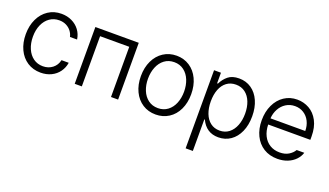

<svg xmlns="http://www.w3.org/2000/svg" viewBox="-69 -1012 2890 1685"><g transform="rotate(20 1376.5 -169.5)"><path d="M44.9 -262.7Q44.9 -342.3 74.5 -404.8Q104 -467.3 157.5 -502.7Q210.9 -538.1 280.3 -538.1Q333.5 -538.1 377.4 -517.1Q421.4 -496.1 449.5 -458.5Q477.5 -420.9 484.4 -372.1H418Q411.6 -401.4 393.1 -425.3Q374.5 -449.2 345.9 -463.4Q317.4 -477.5 281.2 -477.5Q231.4 -477.5 192.9 -450.7Q154.3 -423.8 132.8 -375.5Q111.3 -327.1 111.3 -264.6Q111.3 -201.7 132.6 -152.6Q153.8 -103.5 192.1 -76.2Q230.5 -48.8 281.2 -48.8Q332.5 -48.8 369.9 -77.6Q407.2 -106.4 418 -155.3H485.4Q478 -107.4 450.7 -69.6Q423.3 -31.7 379.6 -10.5Q335.9 10.7 281.2 10.7Q210.4 10.7 156.7 -24.4Q103 -59.6 74 -121.6Q44.9 -183.6 44.9 -262.7Z M597.7 -530.3H1002.9V0H936.5V-468.8H664.1V0H597.7Z M1120.1 -262.7Q1120.1 -343.3 1149.9 -405.8Q1179.7 -468.3 1233.4 -503.2Q1287.1 -538.1 1355.5 -538.1Q1423.8 -538.1 1477.3 -503.2Q1530.8 -468.3 1560.3 -405.8Q1589.8 -343.3 1589.8 -262.7Q1589.8 -182.6 1560.3 -120.4Q1530.8 -58.1 1477.3 -23.7Q1423.8 10.7 1355.5 10.7Q1286.6 10.7 1233.2 -23.7Q1179.7 -58.1 1149.9 -120.4Q1120.1 -182.6 1120.1 -262.7ZM1523.4 -262.7Q1523.4 -321.8 1503.7 -370.8Q1483.9 -419.9 1445.8 -448.7Q1407.7 -477.5 1355.5 -477.5Q1302.7 -477.5 1264.4 -448.7Q1226.1 -419.9 1206.3 -370.8Q1186.5 -321.8 1186.5 -262.7Q1186.5 -203.6 1206.3 -154.8Q1226.1 -106 1264.4 -77.4Q1302.7 -48.8 1355.5 -48.8Q1407.7 -48.8 1445.8 -77.4Q1483.9 -106 1503.7 -154.8Q1523.4 -203.6 1523.4 -262.7Z M1706.1 -530.3H1770.5V-431.6H1778.3Q1799.8 -476.6 1837.2 -507.3Q1874.5 -538.1 1939.5 -538.1Q2004.4 -538.1 2054.2 -503.9Q2104 -469.7 2131.6 -407.5Q2159.2 -345.2 2159.2 -263.7Q2159.2 -182.1 2131.6 -119.9Q2104 -57.6 2054.4 -23.4Q2004.9 10.7 1940.4 10.7Q1828.1 10.7 1778.3 -95.7H1773.4V199.2H1706.1ZM1931.6 -48.8Q1981.9 -48.8 2018.3 -77.1Q2054.7 -105.5 2073.7 -154.5Q2092.8 -203.6 2092.8 -264.6Q2092.8 -325.7 2074 -373.8Q2055.2 -421.9 2018.8 -449.7Q1982.4 -477.5 1931.6 -477.5Q1881.3 -477.5 1845.5 -450.7Q1809.6 -423.8 1791 -375.7Q1772.5 -327.6 1772.5 -264.6Q1772.5 -201.2 1791.3 -152.3Q1810.1 -103.5 1845.9 -76.2Q1881.8 -48.8 1931.6 -48.8Z M2249 -261.7Q2249 -341.3 2278.6 -404.3Q2308.1 -467.3 2361.3 -502.7Q2414.6 -538.1 2482.4 -538.1Q2542.5 -538.1 2594.2 -509.3Q2646 -480.5 2677.5 -421.4Q2709 -362.3 2709 -276.4V-245.1H2315.4Q2316.9 -185.5 2338.9 -141.4Q2360.8 -97.2 2400.4 -73Q2439.9 -48.8 2492.2 -48.8Q2542.5 -48.8 2576.4 -69.8Q2610.4 -90.8 2627 -120.1H2698.2Q2686.5 -83 2658 -53.2Q2629.4 -23.4 2586.9 -6.3Q2544.4 10.7 2492.2 10.7Q2418.5 10.7 2363.5 -23.7Q2308.6 -58.1 2278.8 -119.9Q2249 -181.6 2249 -261.7ZM2640.6 -302.7Q2640.6 -352.1 2620.6 -392.1Q2600.6 -432.1 2564.7 -454.8Q2528.8 -477.5 2483.4 -477.5Q2436.5 -477.5 2399.4 -454.1Q2362.3 -430.7 2340.6 -390.6Q2318.8 -350.6 2315.9 -302.7Z"/></g></svg>

Font: Pretendard GOV Light
Style: Regular
Weight: 300
Designer: Base glyphs from Inter by Rasmus Andersson; Hangeul glyphs from Noto Sans CJK(Source Han Sans) by Jang Soo-young and Kan
Foundry: Kil Hyung-jin
Version: Version 1.309